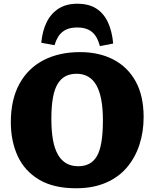

<svg xmlns="http://www.w3.org/2000/svg" viewBox="-20 -994 827 1028"><path d="M387 14Q267 14 189.5 -32Q112 -78 75 -158Q38 -238 38 -340Q38 -461 84 -545Q130 -629 213.5 -672Q297 -715 408 -715Q511 -715 587.5 -675Q664 -635 706.5 -558Q749 -481 749 -367Q749 -288 726.5 -219Q704 -150 659.5 -97.5Q615 -45 546.5 -15.5Q478 14 387 14ZM399 -104Q431 -104 455.5 -116Q480 -128 497 -155Q514 -182 522.5 -230.5Q531 -279 531 -350Q531 -414 522 -461Q513 -508 495.5 -538.5Q478 -569 451.5 -584Q425 -599 390 -599Q357 -599 332 -586.5Q307 -574 289.5 -546Q272 -518 263.5 -471.5Q255 -425 255 -358Q255 -293 263.5 -245.5Q272 -198 290 -166.5Q308 -135 335 -119.5Q362 -104 399 -104ZM393 -974Q456 -974 496 -948Q536 -922 558 -874.5Q580 -827 586 -761L515 -747Q500 -802 470.5 -824.5Q441 -847 393 -847Q345 -847 315.5 -824Q286 -801 272 -752L201 -765Q207 -829 230 -875.5Q253 -922 294 -948Q335 -974 393 -974Z"/></svg>

Font: Literata ExtraBold
Style: Regular
Weight: 800
Designer: Latin by Veronika Burian and Jose Scaglione. Greek by Irene Vlachou. Cyrillic by Vera Evstafieva.
Foundry: TypeTogether
Version: Version 3.103;gftools[0.9.29]